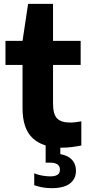

<svg xmlns="http://www.w3.org/2000/svg" viewBox="-20 -760 462 1001"><path d="M303 10Q204 10 150.8 -39.2Q97.5 -88.5 97.5 -195.5V-547L126.5 -740H256.5V-220.5Q256.5 -164 277.8 -142.5Q299 -121 346.5 -121Q359.5 -121 373.2 -122.8Q387 -124.5 404 -127.5V-1.5Q382.5 3 355.8 6.5Q329 10 303 10ZM8.5 -421.5V-547H400.5V-421.5ZM249 221Q224 221 200.8 216.8Q177.5 212.5 158.5 205.5V143.5Q178.5 152 201.5 155.8Q224.5 159.5 242 159.5Q267 159.5 279.8 151.2Q292.5 143 292.5 124.5Q292.5 88 241 88H218V-10H294.5V64L259 41Q316.5 41 346.2 64.8Q376 88.5 376 131Q376 172.5 344.5 196.8Q313 221 249 221Z"/></svg>

Font: Encode Sans Condensed Thin
Style: Bold
Weight: 700
Version: Version 3.002